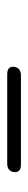

<svg xmlns="http://www.w3.org/2000/svg" viewBox="207 -918 78 532"><g transform="rotate(90 246.0 -652.0)"><path d="M186 -633Q165 -633 165 -649Q165 -660 171.5 -665.5Q178 -671 188 -671H436Q457 -671 457 -655Q457 -645 451 -639Q445 -633 434 -633Z"/></g></svg>

Font: Nunito ExtraLight
Style: Italic
Weight: 200
Italic angle: -9°
Designer: Vernon Adams
Foundry: Vernon Adams
Version: Version 3.602